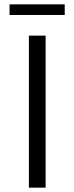

<svg xmlns="http://www.w3.org/2000/svg" viewBox="-20 -864 343 884"><path d="M190 0V-700H113V0ZM278 -795V-844H24V-795Z"/></svg>

Font: Montserrat-Alt1
Style: Regular
Weight: 400
Designer: Differentunic
Foundry: Differentunic
Version: Version 7.222